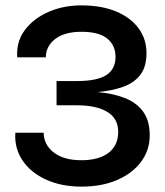

<svg xmlns="http://www.w3.org/2000/svg" viewBox="-20 -530 612 713"><path d="M536 -27Q536 27 504.5 70Q473 113 416 138Q359 163 282 163Q208 163 151 137Q94 111 63.5 65.5Q33 20 37 -37H142Q143 8 180 36.5Q217 65 282 65Q347 65 383 37.5Q419 10 419 -40Q419 -90 378.5 -114.5Q338 -139 265 -139H190V-229H265Q340 -229 374.5 -251Q409 -273 409 -319Q409 -362 378 -387Q347 -412 282 -412Q221 -412 186 -386Q151 -360 150 -317H44Q40 -375 72 -418Q104 -461 159.5 -485.5Q215 -510 282 -510Q357 -510 411 -487.5Q465 -465 494.5 -425Q524 -385 524 -333Q524 -282 501 -252Q478 -222 437 -207.5Q396 -193 343 -188Q400 -183 443.5 -166Q487 -149 511.5 -115.5Q536 -82 536 -27Z"/></svg>

Font: Syne SemiBold
Style: Regular
Weight: 600
Designer: Lucas Descroix
Foundry: Bonjour Monde
Version: Version 2.200; ttfautohint (v1.8.4)